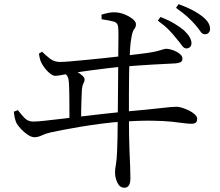

<svg xmlns="http://www.w3.org/2000/svg" viewBox="-20 -820 1040 907"><path d="M859.9 -591.2Q849.1 -591.2 839.3 -605.2Q829.5 -619.2 813.7 -637.6Q798.4 -657.3 778.1 -678.3Q757.8 -699.2 725.6 -722.5L738.2 -739.8Q776.2 -725.1 803.7 -708.5Q831.3 -691.9 849.4 -676.4Q884.5 -643.4 884.5 -615.9Q884.5 -604.1 877.4 -597.6Q870.4 -591.2 859.9 -591.2ZM567.8 66.8Q546 66.8 534.7 43.4Q523.4 19.9 523.4 -5.7Q523.4 -20.6 527.6 -43Q531.8 -65.5 533.3 -108.9Q534.5 -128.2 535.1 -169.1Q535.7 -210.1 536.2 -261.8Q536.7 -313.5 537.2 -366.2Q537.7 -418.9 538.1 -462.6Q538.5 -506.3 538.5 -529.8Q538.5 -561.4 538.9 -591.8Q539.3 -622.3 539.5 -648Q539.6 -673.7 538.4 -689.3Q537 -712.3 518.3 -717.7Q499.6 -723.2 460.1 -729.1L459.3 -750.8Q477.5 -756.2 494.4 -759.7Q511.3 -763.1 526.4 -761.6Q546.7 -760.8 569 -751.8Q591.3 -742.8 606.8 -730.1Q622.2 -717.5 622.2 -706Q622.2 -691.9 614.9 -683.6Q607.6 -675.4 602.6 -652.4Q596.4 -621.4 594.8 -593.6Q593.2 -565.8 591.4 -531.7Q590.4 -506.4 589.8 -466.3Q589.2 -426.3 589.1 -378.2Q589 -330.1 589 -280Q589 -229.8 589.7 -184.8Q590.4 -139.9 591.8 -105.8Q593.8 -68.4 594.9 -31.8Q596 4.8 596 22.9Q596 44.1 589.1 55.4Q582.2 66.8 567.8 66.8ZM308 -242.9Q308 -258 308 -280.8Q308 -303.6 307.8 -327.6Q307.6 -351.6 307.4 -372.1Q307.2 -392.5 306.7 -402.6Q306.3 -431.5 303.4 -445.7Q300.4 -459.9 292.6 -467.3Q284.8 -474.6 269.7 -481.7L272.7 -495.1Q288.7 -494.7 300.8 -493.6Q312.9 -492.5 327.8 -487.3Q338.1 -484.1 350 -477Q361.9 -469.8 370.7 -461.3Q379.6 -452.7 379.6 -445.3Q379.6 -435.2 374 -425.6Q368.5 -416 367 -397.5Q365.8 -378.2 365 -354.8Q364.2 -331.4 363.6 -303.9Q363 -276.4 363 -243.5ZM142.9 -171.8Q128 -171.8 110.4 -183.8Q92.9 -195.7 78.8 -211Q64.6 -226.3 58.4 -237.4Q53 -248.8 50 -262.4Q47 -275.9 45.4 -292.4L64.5 -299.7Q78.5 -281.2 95.1 -263.5Q111.6 -245.7 137.4 -245.7Q153.2 -245.7 188.3 -249.3Q223.3 -252.9 270.8 -258.7Q318.3 -264.4 370 -270.6Q421.8 -276.8 471.5 -282.4Q521.2 -288 560.5 -291.8Q628.7 -297.8 673.3 -302.3Q717.8 -306.8 744.8 -309.9Q771.8 -312.9 787.3 -314.3Q802.8 -315.7 813.4 -315.7Q823.7 -315.7 839.9 -311Q856 -306.2 872.6 -298Q889.2 -289.8 900.2 -279.7Q911.3 -269.5 911.3 -259.4Q911.3 -244.9 903.9 -240.1Q896.6 -235.3 885.5 -235.3Q869.7 -235.3 847.7 -238.3Q825.6 -241.3 790.2 -245.2Q754.8 -249 698.4 -249.8Q641.9 -250.6 555.8 -245.4Q510.1 -242.4 459.5 -235.8Q408.8 -229.2 361.4 -221.4Q313.9 -213.5 276.9 -206.2Q239.9 -198.9 220.5 -194.7Q196.4 -189.4 177.9 -180.6Q159.5 -171.8 142.9 -171.8ZM241 -461.8Q230.4 -461.8 217.2 -472Q204 -482.2 193 -496.4Q182 -510.7 175.6 -523.2Q171.7 -530.7 168.5 -542.6Q165.3 -554.6 164.1 -567.1L179 -575.5Q197.6 -556.8 217.3 -542.1Q237.1 -527.3 263.1 -527.3Q279.1 -527.3 312 -530.1Q344.9 -532.9 387.6 -537Q430.3 -541.2 475.5 -545.9Q520.7 -550.6 562.3 -555.7Q603.9 -560.8 634.8 -564.6Q665.6 -568.3 677.9 -570.1Q707.2 -574.6 723.9 -578.9Q740.5 -583.3 749.8 -586.4Q759.2 -589.6 765.2 -589.6Q774.1 -589.6 787.2 -586.1Q800.3 -582.7 812.7 -576.3Q825.2 -570 833.5 -561.6Q841.8 -553.2 841.8 -542.4Q841.8 -530.5 832.1 -525.9Q822.3 -521.3 808 -520.5Q792 -519.7 763.6 -518.2Q735.1 -516.7 699.8 -514.9Q664.5 -513 629 -510.3Q593.6 -507.6 564.4 -505.4Q533.4 -503.2 489.7 -497.8Q446 -492.4 402.2 -486.7Q358.5 -481.1 326.3 -475.9Q306.5 -473.1 280.6 -467.4Q254.6 -461.8 241 -461.8ZM948.1 -658.2Q935.5 -658.2 926.2 -672.3Q916.9 -686.4 900.5 -705Q883.6 -724.3 863.9 -742Q844.2 -759.6 811.4 -782.9L823.9 -800.4Q861.8 -786.5 888.9 -772.3Q916 -758.1 933.5 -744.3Q953.8 -728.7 963.1 -713.8Q972.3 -699 972.3 -683.5Q972.3 -672.9 965.8 -665.5Q959.4 -658.2 948.1 -658.2Z"/></svg>

Font: Noto Serif KR ExtraLight
Style: Regular
Weight: 200
Designer: Ryoko NISHIZUKA 西塚涼子 (kana & ideographs); Frank Grießhammer (Latin, Greek & Cyrillic); Wenlong ZHANG 张文龙 (bopomofo); San
Foundry: Adobe
Version: Version 2.002-H1;hotconv 1.1.0;makeotfexe 2.6.0